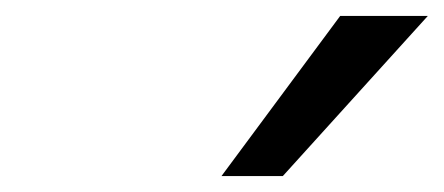

<svg xmlns="http://www.w3.org/2000/svg" viewBox="-20 -781 557 241"><path d="M258 -560 407 -761H517L335 -560Z"/></svg>

Font: Nunito Sans 7pt SemiExpanded Medium
Style: Italic
Weight: 500
Width: 6
Italic angle: -9°
Designer: Vernon Adams
Foundry: Vernon Adams
Version: Version 3.101;gftools[0.9.27]